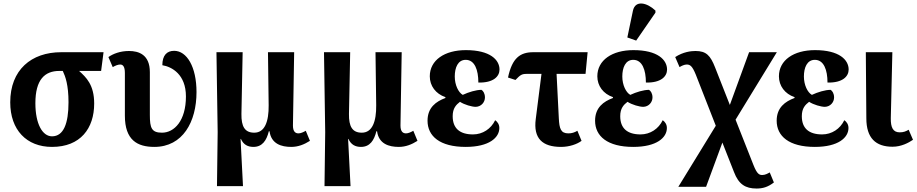

<svg xmlns="http://www.w3.org/2000/svg" viewBox="-20 -837 5287 1107"><path d="M280 10C444 10 523 -97 523 -240C523 -348 477 -391 436 -428H563L577 -536H333C160 -536 39 -434 39 -247C39 -88 133 10 280 10ZM280 -51C225 -51 184 -122 184 -242C184 -378 238 -428 322 -428H342C357 -396 375 -348 375 -247C375 -126 347 -51 280 -51Z M870 10C1034 10 1113 -135 1113 -306C1113 -452 1057 -544 984 -544C943 -544 916 -519 916 -461C971 -452 1052 -408 1052 -281C1052 -141 985 -72 914 -72C854 -72 844 -99 844 -174V-421C844 -522 780 -543 724 -543C673 -543 632 -527 605 -508L630 -450C645 -459 661 -465 673 -465C689 -465 700 -453 700 -416V-170C700 -29 772 10 870 10Z M1231 236H1381L1367 -36H1369C1384 -2 1410 10 1441 10C1493 10 1517 -28 1530 -80H1534C1544 -7 1603 10 1659 10C1699 10 1734 -4 1767 -25L1743 -83C1729 -75 1714 -68 1701 -68C1685 -68 1669 -76 1669 -113L1676 -536H1525L1529 -230C1530 -137 1507 -72 1446 -72C1391 -72 1371 -108 1372 -180L1379 -536H1228L1235 -75Z M1851 236H2001L1987 -36H1989C2004 -2 2030 10 2061 10C2113 10 2137 -28 2150 -80H2154C2164 -7 2223 10 2279 10C2319 10 2354 -4 2387 -25L2363 -83C2349 -75 2334 -68 2321 -68C2305 -68 2289 -76 2289 -113L2296 -536H2145L2149 -230C2150 -137 2127 -72 2066 -72C2011 -72 1991 -108 1992 -180L1999 -536H1848L1855 -75Z M2665 10C2801 10 2859 -44 2859 -99C2859 -120 2848 -135 2835 -144C2811 -94 2763 -62 2707 -62C2631 -62 2590 -97 2590 -167C2590 -213 2610 -233 2632 -250C2658 -233 2701 -221 2723 -221C2755 -222 2776 -248 2776 -275C2776 -298 2766 -313 2756 -319C2725 -319 2682 -306 2648 -290C2623 -304 2602 -347 2602 -396C2602 -447 2620 -492 2665 -492C2717 -492 2738 -434 2738 -361C2826 -359 2860 -397 2860 -436C2860 -492 2806 -548 2666 -548C2543 -548 2458 -490 2458 -397C2458 -342 2492 -296 2548 -277V-272C2494 -252 2445 -217 2445 -141C2445 -52 2516 10 2665 10Z M3215 10C3263 10 3308 -6 3333 -25L3309 -83C3292 -73 3277 -68 3257 -68C3213 -68 3205 -96 3202 -154L3189 -411H3356L3368 -536H3055C2980 -536 2933 -504 2909 -390L2952 -376C2980 -405 2988 -411 3017 -411H3102L3069 -151C3054 -38 3108 10 3215 10Z M3648 -603 3759 -764V-776C3711 -822 3642 -839 3629 -774L3597 -621ZM3631 10C3767 10 3825 -44 3825 -99C3825 -120 3814 -135 3801 -144C3777 -94 3729 -62 3673 -62C3597 -62 3556 -97 3556 -167C3556 -213 3576 -233 3598 -250C3624 -233 3667 -221 3689 -221C3721 -222 3742 -248 3742 -275C3742 -298 3732 -313 3722 -319C3691 -319 3648 -306 3614 -290C3589 -304 3568 -347 3568 -396C3568 -447 3586 -492 3631 -492C3683 -492 3704 -434 3704 -361C3792 -359 3826 -397 3826 -436C3826 -492 3772 -548 3632 -548C3509 -548 3424 -490 3424 -397C3424 -342 3458 -296 3514 -277V-272C3460 -252 3411 -217 3411 -141C3411 -52 3482 10 3631 10Z M3891 240H4051L4145 -15L4212 155C4239 226 4278 250 4342 250C4377 250 4407 242 4442 215L4418 157C4406 164 4391 172 4375 172C4358 172 4345 167 4324 114L4221 -147L4459 -536H4299L4188 -232L4103 -448C4076 -517 4052 -543 3990 -543C3964 -543 3919 -538 3873 -508L3898 -450C3909 -457 3926 -465 3939 -465C3958 -465 3971 -458 3992 -406L4107 -112Z M4678 10C4814 10 4872 -44 4872 -99C4872 -120 4861 -135 4848 -144C4824 -94 4776 -62 4720 -62C4644 -62 4603 -97 4603 -167C4603 -213 4623 -233 4645 -250C4671 -233 4714 -221 4736 -221C4768 -222 4789 -248 4789 -275C4789 -298 4779 -313 4769 -319C4738 -319 4695 -306 4661 -290C4636 -304 4615 -347 4615 -396C4615 -447 4633 -492 4678 -492C4730 -492 4751 -434 4751 -361C4839 -359 4873 -397 4873 -436C4873 -492 4819 -548 4679 -548C4556 -548 4471 -490 4471 -397C4471 -342 4505 -296 4561 -277V-272C4507 -252 4458 -217 4458 -141C4458 -52 4529 10 4678 10Z M5126 9C5177 9 5219 -14 5244 -31L5219 -89C5202 -79 5189 -74 5167 -74C5129 -74 5115 -102 5116 -156L5125 -536H4972L4975 -155C4975 -41 5029 9 5126 9Z"/></svg>

Font: Noto Serif SemiCondensed
Style: Bold
Weight: 700
Width: 4
Designer: Monotype Design Team
Foundry: Monotype Imaging Inc.
Version: Version 2.015